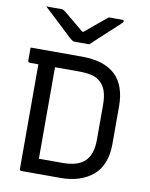

<svg xmlns="http://www.w3.org/2000/svg" viewBox="-100 -1018 851 1091"><g transform="rotate(10 325.0 -473.0)"><path d="M583 -242Q583 -119 512.5 -59.5Q442 0 326 0H101Q90 0 90 -11V-614H41Q30 -614 30 -625V-700H326Q583 -700 583 -458ZM186 -86H323Q412 -86 452 -126Q492 -166 492 -248V-452Q492 -543 449 -580Q427 -600 396.5 -607Q366 -614 318 -614H186ZM355 -776H271Q264 -776 258 -779.5Q252 -783 237 -796Q226 -807 198.5 -832.5Q171 -858 138 -889Q105 -920 77 -946Q95 -945 117.5 -945.5Q140 -946 158 -946Q169 -946 174 -944Q179 -942 187 -936Q202 -924 231.5 -899.5Q261 -875 303 -840H310Q351 -874 382 -900Q413 -926 438 -946H513Q525 -946 525 -939Q525 -935 521 -930.5Q517 -926 502 -912Q485 -896 456.5 -870Q428 -844 400 -818Q372 -792 355 -776Z"/></g></svg>

Font: Recursive Sn Lnr St
Style: Regular
Weight: 400
Version: Version 1.079;hotconv 1.0.112;makeotfexe 2.5.65598; ttfautoh